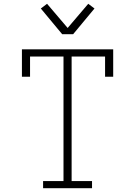

<svg xmlns="http://www.w3.org/2000/svg" viewBox="-20 -996 715 1016"><path d="M208 0V-38H316V-697H139V-590H96V-735H579V-590H536V-697H359V-38H467V0ZM309 -815 196 -951 229 -976 338 -848 447 -976 480 -951 367 -815Z"/></svg>

Font: Iosevka Etoile Extralight
Style: Regular
Weight: 200
Designer: Belleve Invis
Foundry: Belleve Invis
Version: Version 22.1.2; ttfautohint (v1.8.4)